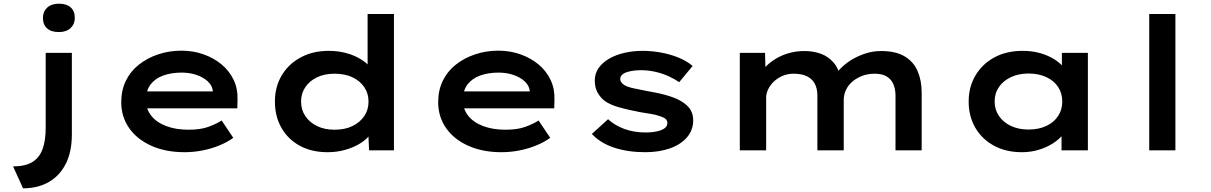

<svg xmlns="http://www.w3.org/2000/svg" viewBox="-20 -816 6570 1042"><path d="M105 206 51 87Q116 87 154.5 64Q193 41 210.5 -5.5Q228 -52 228 -122V-529H370V-88Q370 8 337 73Q304 138 244.5 172Q185 206 105 206ZM300 -642Q258 -642 235.5 -662Q213 -682 213 -719Q213 -753 236 -774.5Q259 -796 300 -796Q341 -796 363.5 -776Q386 -756 386 -719Q386 -685 363 -663.5Q340 -642 300 -642Z M981 10Q879 10 801 -25Q723 -60 680.5 -121.5Q638 -183 638 -261Q638 -326 663 -377.5Q688 -429 733.5 -465Q779 -501 838.5 -521Q898 -541 964 -541Q1029 -541 1085 -521Q1141 -501 1183 -466Q1225 -431 1248 -382.5Q1271 -334 1269 -277L1268 -228H742L719 -320H1151L1135 -302V-324Q1131 -353 1107 -375Q1083 -397 1046 -409.5Q1009 -422 966 -422Q911 -422 867 -406.5Q823 -391 797.5 -358Q772 -325 772 -272Q772 -225 800.5 -188.5Q829 -152 881.5 -132Q934 -112 1003 -112Q1069 -112 1112 -128Q1155 -144 1183 -162L1246 -68Q1213 -44 1170 -26.5Q1127 -9 1079 0.5Q1031 10 981 10Z M1758 10Q1671 10 1607 -25Q1543 -60 1507.5 -122Q1472 -184 1472 -265Q1472 -345 1509 -407Q1546 -469 1612 -504.5Q1678 -540 1764 -540Q1815 -540 1859 -528Q1903 -516 1936.5 -495.5Q1970 -475 1989.5 -451Q2009 -427 2011 -402L1975 -395V-740H2118V0H1983L1977 -136L2005 -128Q2003 -103 1983 -78.5Q1963 -54 1928.5 -34Q1894 -14 1850.5 -2Q1807 10 1758 10ZM1796 -112Q1852 -112 1893 -132Q1934 -152 1957 -186Q1980 -220 1980 -265Q1980 -309 1957 -343Q1934 -377 1893 -396.5Q1852 -416 1796 -416Q1741 -416 1700.5 -396.5Q1660 -377 1637 -343Q1614 -309 1614 -265Q1614 -220 1637 -186Q1660 -152 1700.5 -132Q1741 -112 1796 -112Z M2701 10Q2599 10 2521 -25Q2443 -60 2400.5 -121.5Q2358 -183 2358 -261Q2358 -326 2383 -377.5Q2408 -429 2453.5 -465Q2499 -501 2558.5 -521Q2618 -541 2684 -541Q2749 -541 2805 -521Q2861 -501 2903 -466Q2945 -431 2968 -382.5Q2991 -334 2989 -277L2988 -228H2462L2439 -320H2871L2855 -302V-324Q2851 -353 2827 -375Q2803 -397 2766 -409.5Q2729 -422 2686 -422Q2631 -422 2587 -406.5Q2543 -391 2517.5 -358Q2492 -325 2492 -272Q2492 -225 2520.5 -188.5Q2549 -152 2601.5 -132Q2654 -112 2723 -112Q2789 -112 2832 -128Q2875 -144 2903 -162L2966 -68Q2933 -44 2890 -26.5Q2847 -9 2799 0.5Q2751 10 2701 10Z M3481 10Q3388 10 3313.5 -14.5Q3239 -39 3192 -89L3280 -169Q3317 -135 3369 -116Q3421 -97 3484 -97Q3505 -97 3525.5 -99.5Q3546 -102 3563.5 -108Q3581 -114 3591.5 -124Q3602 -134 3602 -149Q3602 -173 3566 -184Q3545 -192 3514 -197.5Q3483 -203 3450 -208Q3389 -220 3341.5 -233Q3294 -246 3262 -268Q3237 -288 3222.5 -314.5Q3208 -341 3208 -379Q3208 -417 3228.5 -446.5Q3249 -476 3285 -497Q3321 -518 3368 -529Q3415 -540 3469 -540Q3516 -540 3566 -531Q3616 -522 3661 -504Q3706 -486 3739 -458L3666 -370Q3642 -387 3608 -402.5Q3574 -418 3535.5 -426.5Q3497 -435 3460 -435Q3439 -435 3419 -432.5Q3399 -430 3382 -424.5Q3365 -419 3355.5 -409.5Q3346 -400 3346 -387Q3346 -378 3351.5 -370Q3357 -362 3367 -355Q3385 -344 3419.5 -336.5Q3454 -329 3496 -321Q3563 -310 3612.5 -294.5Q3662 -279 3693 -256Q3718 -238 3730 -215.5Q3742 -193 3742 -163Q3742 -110 3708.5 -71Q3675 -32 3616.5 -11Q3558 10 3481 10Z M3995 0V-529H4132L4135 -399L4099 -410Q4113 -432 4136 -455Q4159 -478 4190 -497Q4221 -516 4260.5 -527.5Q4300 -539 4347 -539Q4395 -539 4435.5 -524Q4476 -509 4504 -476.5Q4532 -444 4543 -391L4507 -396L4515 -412Q4530 -434 4554.5 -456.5Q4579 -479 4611 -497Q4643 -515 4681 -527Q4719 -539 4762 -539Q4842 -539 4890.5 -509.5Q4939 -480 4960.5 -429Q4982 -378 4982 -314V0H4840V-297Q4840 -332 4828.5 -359Q4817 -386 4792 -401Q4767 -416 4727 -416Q4691 -416 4661 -405Q4631 -394 4607.5 -374.5Q4584 -355 4571.5 -328.5Q4559 -302 4559 -273V0H4416V-298Q4416 -333 4403 -359.5Q4390 -386 4361.5 -401Q4333 -416 4287 -416Q4254 -416 4226.5 -404Q4199 -392 4179 -372.5Q4159 -353 4148.5 -330.5Q4138 -308 4138 -288V0Z M5526 10Q5439 10 5374 -25.5Q5309 -61 5273 -123Q5237 -185 5237 -265Q5237 -345 5274.5 -407.5Q5312 -470 5377.5 -505Q5443 -540 5530 -540Q5582 -540 5625.5 -527.5Q5669 -515 5701.5 -494.5Q5734 -474 5754 -449.5Q5774 -425 5778 -402L5743 -400V-529H5884V0H5741V-141L5770 -134Q5767 -108 5746.5 -83Q5726 -58 5693 -37Q5660 -16 5617 -3Q5574 10 5526 10ZM5562 -113Q5617 -113 5658.5 -132.5Q5700 -152 5722.5 -186.5Q5745 -221 5745 -265Q5745 -310 5722.5 -344Q5700 -378 5658.5 -397.5Q5617 -417 5562 -417Q5508 -417 5466.5 -397.5Q5425 -378 5401.5 -344Q5378 -310 5378 -265Q5378 -221 5401.5 -186.5Q5425 -152 5466.5 -132.5Q5508 -113 5562 -113Z M6217 0V-740H6359V0Z"/></svg>

Font: Lexend Peta SemiBold
Style: Regular
Weight: 600
Designer: Bonnie Shaver-Troup, Thomas Jockin
Foundry: Lexend
Version: Version 1.007